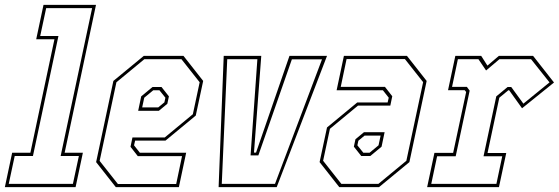

<svg xmlns="http://www.w3.org/2000/svg" viewBox="-62 -770 2300 790"><path d="M-42 0 -12 -141.5H63L162 -608.5H87L117 -750H333L204 -141.5H279L249 0ZM-26 -13.5H238L262.5 -128H187.5L317 -736.5H128L103.5 -622H178.5L73.5 -128H-1.5Z M693 -540 774 -437 743.5 -294.5 619 -191.5H494L489.5 -172L513.5 -141.5H704L674 0H414.5L333.5 -103L404.5 -437L529.5 -540ZM684.5 -526.5H532L417 -431.5L348 -108L423 -13H663L687 -127.5H505L475 -166L483 -204.5H616L731.5 -300L759.5 -431.5ZM602.5 -412 633 -373.5 626.5 -343 591.5 -314H506.5L519 -373.5L565.5 -412ZM594 -398.5H568.5L531.5 -368L523 -328H589L614.5 -349L618.5 -368Z M837.5 0 858.5 -540H1013L983 -142H991.5L1129 -540H1283.5L1076.5 0ZM850.5 -13.5H1069.5L1263 -526H1139L1001 -130.5H969L997 -526.5H873Z M1334 0 1253 -103 1283.5 -245.5 1408 -348.5H1533L1537.5 -368L1513.5 -398.5H1323L1353 -540H1612.5L1693.5 -437L1622.5 -103L1497.5 0ZM1342.5 -13.5H1495L1610 -108.5L1679 -432L1604 -527H1364L1340 -412.5H1522L1552 -374L1544 -335.5H1411L1295.5 -240L1267.5 -108.5ZM1424.5 -128 1394 -166.5 1400.5 -197 1435.5 -226H1520.5L1508 -166.5L1461.5 -128ZM1433 -141.5H1458.5L1495.5 -172L1504 -212H1438L1412.5 -191L1408.5 -172Z M1695.5 0 1725.5 -141H1802.5L1856 -391.5L1850 -399H1781.5L1811.5 -540H1918L1943.5 -500L1990.5 -540H2131.5L2217.5 -430.5L2086 -324.5L2033 -398.5H2029.5L1992.5 -368L1944 -140.5H2021L1991 0ZM1712.5 -13.5H1980.5L2004.5 -127H1927.5L1980 -373.5L2026.5 -412H2041.5L2091.5 -343.5L2199 -431L2123 -526.5H1993L1938 -480L1906.5 -526.5H1822L1798 -412.5H1859L1870.5 -397L1813 -127H1736.5Z"/></svg>

Font: Tourney Condensed Thin
Style: Italic
Weight: 100
Width: 3
Italic angle: -12°
Designer: Tyler Finck
Foundry: Etcetera Type Co
Version: Version 1.010; ttfautohint (v1.8.3)